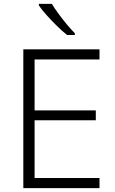

<svg xmlns="http://www.w3.org/2000/svg" viewBox="-20 -968 593 988"><path d="M492 0H100V-714H492V-662H158V-400H473V-349H158V-52H492ZM247 -948Q260 -926 280.5 -898Q301 -870 323.5 -843Q346 -816 365 -797V-788H325Q300 -808 272 -835.5Q244 -863 219 -891Q194 -919 180 -940V-948Z"/></svg>

Font: BC Sans Light
Style: Regular
Weight: 300
Designer: Monotype Design Team
Foundry: Monotype Imaging Inc.
Version: Version 2.000;GOOG;noto-source:20170915:90ef993387c0